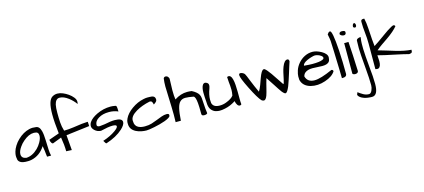

<svg xmlns="http://www.w3.org/2000/svg" viewBox="-79 -1552 5848 2651"><g transform="rotate(-15 2845.0 -226.5)"><path d="M410.2 -162.1Q336.9 -46.9 214.8 -19.5Q186.5 -13.7 163.6 -13.7Q140.6 -13.7 125.5 -14.2Q110.4 -14.6 91.8 -18.6Q73.2 -22.5 57.6 -31.2Q21.5 -51.8 21.5 -88.9Q17.6 -106.4 17.6 -128.4Q17.6 -150.4 27.3 -186.5Q37.1 -222.7 63 -264.6Q88.9 -306.6 126 -341.8Q203.1 -416 293 -437.5Q319.3 -443.4 341.3 -443.4Q363.3 -443.4 380.9 -440.4Q437.5 -440.4 457 -363.3Q469.7 -314.5 472.2 -227.1Q474.6 -139.6 477.1 -92.3Q479.5 -44.9 489.3 -5.9H431.6Q427.7 -32.2 425.8 -52.7Q423.8 -73.2 421.9 -90.8Q417 -131.8 410.2 -162.1ZM406.2 -313.5Q406.2 -370.1 350.6 -370.1Q343.8 -371.1 336.9 -371.1Q265.6 -371.1 186.5 -302.7Q149.4 -271.5 123 -232.4Q84 -176.8 84 -132.8Q84 -75.2 150.4 -64.5Q238.3 -66.4 318.4 -144.5Q352.5 -178.7 375 -218.8Q406.2 -272.5 406.2 -313.5Z M1095.7 -326.2Q1100.6 -326.2 1100.6 -299.8Q1100.6 -273.4 1102.5 -263.7L767.6 -222.7L785.2 -5.9L706.1 -9.8Q706.1 -97.7 686.5 -210.9L559.6 -162.1Q546.9 -162.1 538.1 -176.8Q522.5 -202.1 522.5 -222.7L670.9 -275.4Q651.4 -443.4 651.4 -548.3Q651.4 -653.3 668.9 -711.9Q686.5 -770.5 720.2 -790.5Q753.9 -810.5 792 -810.5Q830.1 -810.5 869.6 -793.9Q909.2 -777.3 945.3 -752Q981.4 -726.6 1006.8 -694.8Q1032.2 -663.1 1032.2 -632.8Q1032.2 -609.4 1027.3 -599.6Q988.3 -654.3 932.6 -697.3Q866.2 -748 807.6 -748Q752 -748 733.4 -668.9Q724.6 -627.9 724.6 -553.2Q724.6 -478.5 728.5 -416.5Q732.4 -354.5 752 -292Q812.5 -292 887.7 -302.7Q1032.2 -325.2 1095.7 -326.2Z M1462.9 -252Q1570.3 -252 1570.3 -197.3Q1570.3 -156.2 1510.7 -101.6Q1421.9 -20.5 1271.5 28.3Q1264.6 28.3 1256.3 14.6Q1248 1 1243.7 -6.3Q1239.3 -13.7 1237.3 -15.6Q1349.6 -52.7 1421.9 -105.5Q1470.7 -140.6 1470.7 -163.1Q1470.7 -185.5 1413.1 -185.5Q1355.5 -185.5 1244.1 -158.2Q1193.4 -160.2 1156.2 -194.3Q1124 -224.6 1124 -255.4Q1124 -286.1 1141.6 -312Q1159.2 -337.9 1188.5 -360.4Q1217.8 -382.8 1256.8 -401.4Q1352.5 -447.3 1455.1 -447.3Q1485.4 -447.3 1513.7 -441.4Q1537.1 -441.4 1541 -420.9Q1544.9 -400.4 1544.9 -353.5Q1487.3 -379.9 1415 -379.9Q1325.2 -379.9 1266.6 -343.8Q1206.1 -308.6 1204.1 -252Q1204.1 -224.6 1244.1 -224.6L1315.4 -232.4Q1407.2 -252 1462.9 -252Z M2210.9 -125Q2210.9 -120.1 2208.5 -109.9Q2206.1 -99.6 2182.1 -85.4Q2158.2 -71.3 2123.5 -58.6Q2088.9 -45.9 2047.9 -35.2Q2006.8 -24.4 1967.8 -16.6Q1886.7 0 1852.5 0Q1818.4 0 1778.8 -7.8Q1739.3 -15.6 1705.1 -33.2Q1626 -74.2 1626 -154.3Q1626 -160.2 1626 -177.7Q1626 -195.3 1640.6 -228Q1655.3 -260.7 1684.6 -293.5Q1713.9 -326.2 1752.9 -353.5Q1835 -412.1 1924.8 -429.7Q1956.1 -436.5 1977.1 -436.5Q1998 -436.5 2011.7 -436Q2025.4 -435.5 2040 -434.1Q2054.7 -432.6 2065.4 -426.8Q2090.8 -414.1 2090.8 -377Q2090.8 -353.5 2057.6 -331.1Q2048.8 -325.2 2042 -320.3Q2037.1 -342.8 2029.3 -358.4Q2021.5 -374 1995.1 -374Q1879.9 -349.6 1796.9 -300.8Q1703.1 -245.1 1703.1 -183.6Q1703.1 -176.8 1704.1 -168.9Q1704.1 -106.4 1752 -80.1Q1788.1 -60.5 1845.2 -60.5Q1902.3 -60.5 1944.3 -73.7Q1986.3 -86.9 2025.9 -103Q2065.4 -119.1 2103.5 -132.8Q2141.6 -146.5 2176.3 -146.5Q2210.9 -146.5 2210.9 -125Z M2722.7 -13.7Q2713.9 2.9 2677.2 2.9Q2640.6 2.9 2640.6 -23.4Q2640.6 -138.7 2635.7 -181.6Q2627 -276.4 2598.6 -283.2Q2528.3 -296.9 2483.9 -296.9Q2439.5 -296.9 2410.6 -270Q2381.8 -243.2 2366.7 -181.2Q2351.6 -119.1 2344.7 -6.8H2269.5Q2271.5 -62.5 2271.5 -110.4Q2271.5 -158.2 2269.5 -224.1Q2267.6 -290 2264.6 -368.2Q2259.8 -458 2259.8 -520Q2259.8 -582 2267.6 -633.8Q2277.3 -652.3 2295.9 -652.3Q2318.4 -652.3 2331.1 -636.2Q2343.8 -620.1 2344.7 -607.4L2339.8 -446.3Q2339.8 -355.5 2348.6 -310.5Q2436.5 -369.1 2530.3 -369.1Q2560.5 -369.1 2594.7 -364.3Q2668 -326.2 2690.4 -283.2Q2701.2 -260.7 2704.1 -235.4Q2707 -210 2708 -177.7Q2713.9 -66.4 2722.7 -13.7Z M2753.9 -129.9Q2753.9 -145.5 2751.5 -173.3Q2749 -201.2 2747.1 -234.4Q2745.1 -267.6 2745.1 -301.8Q2745.1 -335.9 2751 -364.3Q2763.7 -427.7 2803.7 -427.7Q2831.1 -419.9 2840.3 -408.2Q2849.6 -396.5 2849.6 -379.4Q2849.6 -362.3 2840.8 -336.9Q2808.6 -252 2808.6 -183.6Q2808.6 -161.1 2811.5 -135.7Q2827.1 -70.3 2918.9 -70.3Q2966.8 -70.3 3009.8 -86.9Q3091.8 -117.2 3121.1 -158.2Q3129.9 -203.1 3129.9 -236.8Q3129.9 -270.5 3127.4 -296.9Q3125 -323.2 3121.6 -355Q3118.2 -386.7 3117.2 -424.8Q3129.9 -430.7 3142.1 -430.7Q3154.3 -430.7 3167.5 -418Q3180.7 -405.3 3189.9 -370.1Q3199.2 -335 3202.1 -287.6Q3205.1 -240.2 3205.6 -189.5Q3206.1 -138.7 3206.1 -91.3Q3206.1 -43.9 3210 -9.8Q3198.2 1 3187.5 1Q3148.4 1 3129.9 -77.1Q3117.2 -66.4 3086.9 -50.8Q3022.5 -15.6 2934.6 -3.9Q2918 -2 2897.5 -2Q2877 -2 2846.2 -9.8Q2815.4 -17.6 2788.1 -45.9Q2760.7 -74.2 2753.9 -129.9Z M3637.7 -269.5Q3616.2 -198.2 3602.1 -137.7Q3587.9 -77.1 3574.2 -37.1Q3552.7 20.5 3525.4 20.5Q3510.7 20.5 3492.2 6.8Q3447.3 -41 3365.2 -205.1Q3285.2 -365.2 3285.2 -405.3Q3285.2 -422.9 3295.9 -427.2Q3306.6 -431.6 3320.3 -427.7Q3353.5 -418 3367.2 -397.5Q3374 -387.7 3383.8 -363.3L3408.2 -302.7Q3449.2 -200.2 3489.3 -115.2Q3510.7 -148.4 3530.3 -201.2L3560.5 -285.2Q3599.6 -395.5 3630.9 -397.5Q3655.3 -413.1 3777.3 -224.6Q3829.1 -144.5 3841.8 -128.9Q3850.6 -128.9 3862.8 -187.5Q3875 -246.1 3884.3 -286.6Q3893.6 -327.1 3907.2 -362.3Q3939.5 -444.3 3981.4 -444.3Q3995.1 -444.3 4000.5 -435.1Q4005.9 -425.8 4005.9 -419.9Q4005.9 -414.1 4005.9 -411.1Q3994.1 -377.9 3981.4 -335.4Q3968.8 -293 3954.6 -248.5Q3940.4 -204.1 3926.3 -160.6Q3912.1 -117.2 3898.4 -82Q3866.2 -5.9 3844.7 0Q3828.1 7.8 3791 -38.1Q3774.4 -59.6 3755.9 -88.9Q3737.3 -118.2 3716.8 -149.4Q3667 -227.5 3637.7 -269.5Z M4274.4 -68.4Q4360.4 -68.4 4533.2 -146.5Q4543.9 -146.5 4550.8 -139.2Q4557.6 -131.8 4557.6 -122.1Q4518.6 -55.7 4408.2 -18.6Q4297.9 18.6 4202.1 -5.9Q4093.8 -34.2 4070.3 -127.9Q4068.4 -146.5 4068.4 -177.7Q4068.4 -209 4084.5 -260.3Q4100.6 -311.5 4139.6 -357.4Q4178.7 -403.3 4231.4 -429.7Q4284.2 -456.1 4343.8 -456.1Q4400.4 -456.1 4470.7 -417Q4503.9 -398.4 4523.4 -375Q4543 -351.6 4543 -327.1Q4543 -320.3 4542 -313.5Q4540 -253.9 4484.4 -238.3Q4460 -231.4 4427.7 -231.4L4287.1 -237.3Q4216.8 -237.3 4179.7 -207Q4158.2 -190.4 4149.4 -157.2Q4173.8 -68.4 4274.4 -68.4ZM4251 -366.2Q4183.6 -335 4183.6 -300.8Q4261.7 -293.9 4300.8 -293.9Q4409.2 -293.9 4447.3 -312.5Q4470.7 -322.3 4470.7 -336.9Q4470.7 -354.5 4448.7 -370.1Q4426.8 -385.7 4403.3 -392.6Q4379.9 -399.4 4364.3 -399.4Q4348.6 -399.4 4313.5 -389.2Q4278.3 -378.9 4251 -366.2Z M4611.3 -632.8Q4620.1 -644.5 4628.4 -655.3Q4636.7 -666 4652.3 -666Q4686.5 -666 4705.1 -377.9Q4714.8 -210.9 4714.8 -43.9Q4714.8 1 4652.3 1L4644.5 0Q4644.5 -50.8 4641.6 -129.9Q4638.7 -209 4637.2 -267.6Q4635.7 -326.2 4633.8 -378.9Q4631.8 -431.6 4629.9 -473.1Q4627.9 -514.6 4627.4 -534.7Q4627 -554.7 4611.3 -632.8Z M4861.3 -459Q4874 -276.4 4882.8 -36.1Q4877 -5.9 4835.9 -5.9Q4825.2 -5.9 4814 -10.3Q4802.7 -14.6 4799.8 -22.5V-459ZM4770.5 -591.8Q4770.5 -626 4810.5 -626Q4836.9 -626 4853.5 -614.3Q4856.4 -603.5 4856.4 -593.3Q4856.4 -583 4848.6 -573.2Q4840.8 -563.5 4825.2 -563.5Q4809.6 -563.5 4793.9 -570.8Q4778.3 -578.1 4770.5 -591.8Z M5067.4 195.3Q5067.4 358.4 4981.4 358.4Q4972.7 358.4 4959.5 357.9Q4946.3 357.4 4920.4 354Q4894.5 350.6 4868.2 341.8Q4804.7 320.3 4787.1 279.3Q4787.1 276.4 4792 265.6Q4800.8 246.1 4800.8 243.2Q4833 267.6 4870.1 289.1Q4907.2 310.5 4949.2 310.5Q4977.5 310.5 4994.1 269.5Q5009.8 234.4 5009.8 199.2Q5009.8 104.5 4996.1 -46.9Q4976.6 -274.4 4976.6 -336.4Q4976.6 -398.4 4978.5 -437.5Q4975.6 -460.9 5000 -472.7Q5018.6 -481.4 5041 -481.4Q5032.2 -420.9 5032.2 -385.7Q5032.2 -350.6 5032.7 -313Q5033.2 -275.4 5038.6 -203.1Q5043.9 -130.9 5050.8 -58.6Q5067.4 98.6 5067.4 195.3ZM5005.9 -690.4Q5021.5 -679.7 5021.5 -656.2Q5021.5 -632.8 5003.9 -627.9Q5002.9 -627.9 4996.6 -627.9Q4990.2 -627.9 4975.6 -640.6Q4975.6 -671.9 4990.2 -685.5Q4996.1 -690.4 5005.9 -690.4Z M5199.2 -177.7 5204.1 -92.8Q5204.1 -14.6 5167 2Q5159.2 4.9 5148.4 4.9Q5137.7 4.9 5123 0L5124 -365.2Q5124 -444.3 5114.7 -523.9Q5105.5 -603.5 5105.5 -682.6Q5105.5 -713.9 5138.7 -713.9H5146.5Q5153.3 -713.9 5155.3 -712.9Q5169.9 -652.3 5174.8 -566.4Q5185.5 -376 5194.3 -310.5Q5210.9 -319.3 5268.6 -360.4Q5326.2 -401.4 5361.3 -426.3Q5396.5 -451.2 5427.7 -472.7Q5501 -520.5 5519.5 -520.5Q5535.2 -520.5 5543.9 -502Q5495.1 -440.4 5386.7 -365.2Q5342.8 -335 5299.3 -305.2Q5255.9 -275.4 5219.7 -243.2Q5285.2 -225.6 5343.8 -206.5Q5402.3 -187.5 5457 -171.9Q5583 -134.8 5673.8 -129.9Q5673.8 -103.5 5668.9 -95.7Q5660.2 -82 5632.8 -80.1H5625Q5565.4 -96.7 5466.8 -117.2Q5272.5 -157.2 5199.2 -177.7Z"/></g></svg>

Font: Architects Daughter
Style: Regular
Weight: 400
Designer: Kimberly Geswein
Foundry: Kimberly Geswein
Version: Version 1.003 2010